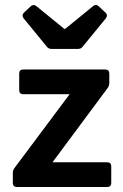

<svg xmlns="http://www.w3.org/2000/svg" viewBox="-20 -746 492 766"><path d="M74.2 -672.9 167 -559.6C171.9 -552.7 178.7 -550.8 186.5 -550.8H290C297.9 -550.8 304.7 -552.7 309.6 -559.6L402.3 -672.9C408.2 -680.7 408.2 -688.5 401.4 -695.3L374 -720.7C367.2 -727.5 359.4 -728.5 351.6 -721.7L240.2 -630.9H236.3L125 -721.7C118.2 -727.5 109.4 -727.5 102.5 -720.7L75.2 -695.3C68.4 -688.5 68.4 -680.7 74.2 -672.9ZM31.2 -56.6V-15.6C31.2 -5.9 37.1 0 46.9 0H408.2C418 0 423.8 -5.9 423.8 -15.6V-83C423.8 -92.8 418 -98.6 408.2 -98.6H189.5L409.2 -394.5C413.1 -400.4 416 -406.2 416 -414.1V-453.1C416 -462.9 410.2 -468.8 400.4 -468.8H72.3C62.5 -468.8 56.6 -462.9 56.6 -453.1V-385.7C56.6 -376 62.5 -370.1 72.3 -370.1H257.8L38.1 -76.2C33.2 -69.3 31.2 -64.5 31.2 -56.6Z"/></svg>

Font: Ed Sans Neue SemiBold
Style: Regular
Weight: 600
Designer: Stephen Hutchings
Version: Version 1.004;PS 001.004;hotconv 1.0.88;makeotf.lib2.5.64775